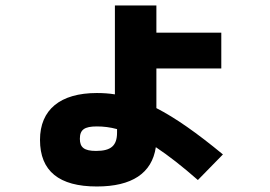

<svg xmlns="http://www.w3.org/2000/svg" viewBox="-20 -636 978 696"><path d="M331.1 40C458 40 530.8 -7.8 544.9 -102.5C590.3 -72.3 640.6 -33.2 697.3 16.6L788.1 -76.2C693.4 -154.3 616.2 -208.5 546.9 -244.1V-387.7H782.2V-517.6H546.9V-616.2H396.5V-293.9C375 -297.4 353 -298.8 331.1 -298.8C198.2 -298.8 125 -238.3 125 -128.9C125 -15.6 194.3 40 331.1 40ZM269.5 -132.8C269.5 -166 286.1 -177.7 331.1 -177.7C355 -177.7 379.4 -174.8 404.3 -168V-155.3C404.3 -107.4 381.8 -88.9 328.1 -88.9C285.2 -88.9 269.5 -101.6 269.5 -132.8Z"/></svg>

Font: Pretendard Black
Style: Regular
Weight: 900
Designer: Base glyphs from Inter by Rasmus Andersson; Hangeul glyphs from Noto Sans CJK(Source Han Sans) by Jang Soo-young and Kan
Foundry: Kil Hyung-jin
Version: Version 1.309;Glyphs 3.2 (3225)